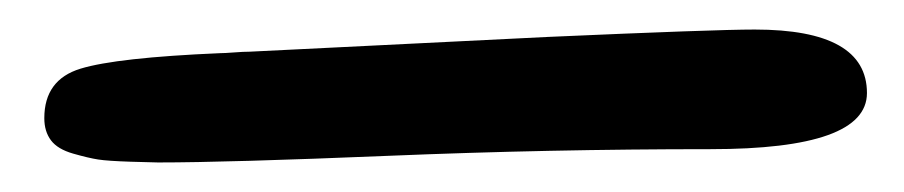

<svg xmlns="http://www.w3.org/2000/svg" viewBox="-20 -74 612 130"><path d="M491 -54Q567 -54 567 -11Q567 27 461 27Q352 27 243 31.5Q134 36 87 36Q84 36 68.5 35.5Q53 35 46.5 34Q40 33 29.5 30Q19 27 14.5 21Q10 15 10 6Q10 -20 34.5 -27.5Q59 -35 129 -38Q132 -38 138.5 -38.5Q145 -39 149 -39L351 -49Q464 -54 491 -54Z"/></svg>

Font: Because We Mentor
Style: Regular
Weight: 400
Designer: Liz Wetzel, Aaron Williamson, Russ McMullin
Foundry: Red Hat
Version: Version 1.000